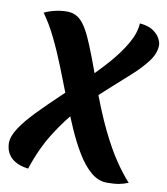

<svg xmlns="http://www.w3.org/2000/svg" viewBox="-91 -889 863 993"><g transform="rotate(10 340.5 -392.5)"><path d="M3 -85Q3 -122 32.5 -166.5Q62 -211 111.5 -262Q161 -313 219.5 -368.5Q278 -424 337.5 -480.5Q397 -537 447 -594.5Q497 -652 528.5 -707Q560 -762 563 -813Q609 -809 634.5 -791Q660 -773 670 -753Q680 -733 680 -719Q680 -677 649 -635Q618 -593 567 -547Q516 -501 454 -445.5Q392 -390 329.5 -321.5Q267 -253 213 -167Q159 -81 124 27Q86 22 62 9.5Q38 -3 25 -20Q12 -37 7.5 -54.5Q3 -72 3 -85ZM538 28Q493 28 454.5 -4Q416 -36 382 -91.5Q348 -147 317 -217.5Q286 -288 256 -365.5Q226 -443 195.5 -520Q165 -597 132 -664.5Q99 -732 63 -781Q87 -793 118.5 -800.5Q150 -808 182 -808Q208 -808 229 -797.5Q250 -787 268.5 -763Q287 -739 305.5 -699Q324 -659 346.5 -600Q369 -541 397 -462Q445 -329 489.5 -237.5Q534 -146 574 -87.5Q614 -29 649 9Q624 19 600 23.5Q576 28 538 28Z"/></g></svg>

Font: Merienda ExtraBold
Style: Regular
Weight: 800
Designer: Eduardo Rodriguez Tunni
Foundry: Eduardo Rodriguez Tunni
Version: Version 2.001